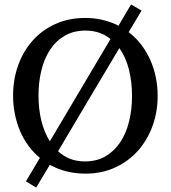

<svg xmlns="http://www.w3.org/2000/svg" viewBox="-20 -768 771 867"><path d="M479 -591.8Q456.5 -610.4 428.2 -620.1Q399.9 -629.9 366.2 -629.9Q312 -629.9 272 -606.4Q231.9 -583 205.6 -542.7Q179.2 -502.4 166.5 -449Q153.8 -395.5 153.8 -335.9Q153.8 -276.4 166.5 -223.6Q179.2 -170.9 205.1 -129.9ZM576.2 -334Q576.2 -398.9 562 -454.6Q547.9 -510.3 519 -550.8Q458.5 -449.2 387.5 -330.1Q316.4 -210.9 242.2 -85Q266.1 -63 296.1 -51Q326.2 -39.1 363.8 -39.1Q418 -39.1 457.8 -63Q497.6 -86.9 523.9 -127.2Q550.3 -167.5 563.2 -220.9Q576.2 -274.4 576.2 -334ZM691.9 -335Q691.9 -262.2 668.5 -198.2Q645 -134.3 602.3 -86.7Q559.6 -39.1 499.5 -11.5Q439.5 16.1 366.2 16.1Q320.8 16.1 280.3 5.9Q239.7 -4.4 205.1 -23.9Q189.5 2.4 174.1 27.8Q158.7 53.2 143.1 79.1L97.2 50.8L160.2 -55.2Q131.3 -78.6 108.9 -109.1Q86.4 -139.6 71 -175.5Q55.7 -211.4 47.4 -251.7Q39.1 -292 39.1 -335.9Q39.1 -409.2 62 -473.1Q85 -537.1 127.4 -584.7Q169.9 -632.3 230.2 -659.7Q290.5 -687 365.2 -687Q407.2 -687 445.1 -677.7Q482.9 -668.5 515.1 -651.9L571.8 -748L619.1 -720.2Q606.4 -698.2 591.6 -673.8Q576.7 -649.4 561 -623Q592.3 -599.1 616.5 -567.9Q640.6 -536.6 657.5 -499.8Q674.3 -462.9 683.1 -421.1Q691.9 -379.4 691.9 -335Z"/></svg>

Font: Charis SIL Eur
Style: Regular
Weight: 400
Foundry: SIL International
Version: Version 5.000